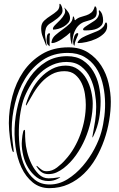

<svg xmlns="http://www.w3.org/2000/svg" viewBox="-20 -978 620 998"><path d="M556 -449Q556 -403 547.5 -351.5Q539 -300 521.5 -250Q504 -200 478 -155Q452 -110 416.5 -75.5Q381 -41 336 -20.5Q291 0 237 0Q187 0 150.5 -29.5Q114 -59 91.5 -107Q69 -155 60.5 -217Q52 -279 58 -343Q64 -407 83.5 -469Q103 -531 137 -579Q171 -627 219 -656.5Q267 -686 329 -686Q378 -686 411 -664Q444 -642 464.5 -608Q485 -574 494 -532.5Q503 -491 503 -452Q503 -405 495 -360.5Q487 -316 467 -274Q461 -260 460.5 -264.5Q460 -269 462 -278Q469 -314 474.5 -349.5Q480 -385 480 -422Q480 -457 473 -498Q466 -539 449 -574Q432 -609 402 -632.5Q372 -656 326 -656Q287 -656 253 -641Q219 -626 191.5 -601Q164 -576 143 -542.5Q122 -509 107 -473Q95 -443 87 -397.5Q79 -352 78 -302Q77 -252 84 -201Q91 -150 110 -110Q129 -70 160 -44.5Q191 -19 238 -19Q287 -19 331 -46.5Q375 -74 410.5 -115.5Q446 -157 471 -204.5Q496 -252 507 -293Q517 -329 522.5 -373.5Q528 -418 525.5 -463.5Q523 -509 511.5 -552Q500 -595 477 -628.5Q454 -662 418.5 -682.5Q383 -703 332 -703Q256 -703 201 -665Q146 -627 110.5 -569Q75 -511 58 -441Q41 -371 41 -307Q41 -277 45 -246.5Q49 -216 51 -196Q52 -188 49.5 -187.5Q47 -187 44 -195Q40 -208 37 -225.5Q34 -243 31.5 -262.5Q29 -282 27.5 -301.5Q26 -321 26 -338Q26 -408 44.5 -478.5Q63 -549 101 -605Q139 -661 197.5 -696.5Q256 -732 336 -732Q396 -732 438 -705Q480 -678 506.5 -636.5Q533 -595 544.5 -545Q556 -495 556 -449ZM462 -440Q462 -397 452 -349.5Q442 -302 422.5 -256.5Q403 -211 375 -171.5Q347 -132 311 -104Q294 -91 274.5 -82Q255 -73 232 -73Q212 -73 198.5 -81.5Q185 -90 175 -105Q167 -116 170 -116Q173 -116 181 -108Q190 -100 199 -94Q208 -88 223 -88Q251 -88 276.5 -107.5Q302 -127 319 -147Q345 -175 365 -209.5Q385 -244 398.5 -281.5Q412 -319 419 -357.5Q426 -396 426 -434Q426 -459 421.5 -489Q417 -519 404.5 -545.5Q392 -572 370.5 -590Q349 -608 315 -608Q278 -608 249 -592Q220 -576 197 -551.5Q174 -527 155.5 -496.5Q137 -466 121 -437Q118 -431 116.5 -430Q115 -429 115 -431Q114 -433 115 -437Q126 -474 145 -510Q164 -546 190.5 -574Q217 -602 250 -619.5Q283 -637 322 -637Q359 -637 386 -617Q413 -597 429.5 -567.5Q446 -538 454 -503.5Q462 -469 462 -440ZM281 -49Q258 -37 232 -37Q196 -37 170 -57Q144 -77 126.5 -106Q109 -135 101 -169Q93 -203 93 -232Q93 -238 94 -250Q95 -262 96.5 -273.5Q98 -285 100.5 -294Q103 -303 107 -303Q111 -303 110.5 -287.5Q110 -272 112 -244Q113 -222 121 -189Q129 -156 144 -125.5Q159 -95 181 -73Q203 -51 232 -51Q257 -51 277 -55Q287 -57 292 -57Q297 -57 281 -49ZM222 -773Q222 -778 224 -790Q226 -802 234 -805Q240 -807 240 -799Q238 -794 238 -789Q238 -784 238 -779V-737Q227 -745 224.5 -753Q222 -761 222 -773ZM360 -761Q360 -765 361.5 -772.5Q363 -780 365.5 -787.5Q368 -795 372.5 -800.5Q377 -806 383 -806Q387 -806 386.5 -802.5Q386 -799 386 -797Q379 -779 374 -769Q369 -759 367 -740Q363 -742 361.5 -749Q360 -756 360 -761ZM194 -831Q194 -856 209.5 -870.5Q225 -885 243.5 -896.5Q262 -908 276.5 -921Q291 -934 289 -957Q289 -958 292 -958H293Q299 -951 302 -941.5Q305 -932 305 -923Q305 -912 297.5 -902Q290 -892 279 -883Q268 -874 256.5 -866.5Q245 -859 237 -854Q223 -844 218.5 -830Q214 -816 214 -799Q214 -794 215.5 -784.5Q217 -775 218.5 -765.5Q220 -756 221.5 -748.5Q223 -741 223 -740L219 -743Q211 -765 202.5 -786Q194 -807 194 -831ZM345 -809Q338 -802 326 -792.5Q314 -783 301 -774.5Q288 -766 274.5 -760Q261 -754 251 -754Q246 -754 248 -761Q251 -781 268.5 -796Q286 -811 306 -825Q326 -839 342 -854.5Q358 -870 359 -891Q362 -896 365 -887Q367 -884 367 -879.5Q367 -875 370 -873H371Q384 -885 399.5 -889.5Q415 -894 429 -898.5Q443 -903 454.5 -912.5Q466 -922 472 -943L474 -946Q481 -941 482 -932.5Q483 -924 483 -916Q483 -896 474 -887.5Q465 -879 451.5 -874.5Q438 -870 422 -865.5Q406 -861 391.5 -848.5Q377 -836 367 -812.5Q357 -789 355 -746Q350 -752 347 -772.5Q344 -793 345 -809ZM383 -758Q392 -774 409.5 -783.5Q427 -793 446.5 -800.5Q466 -808 485 -816Q504 -824 516 -838Q521 -842 524 -851Q527 -860 531 -862Q536 -859 536.5 -853Q537 -847 537 -842Q537 -820 520 -803.5Q503 -787 479 -776Q455 -765 429.5 -759.5Q404 -754 386 -754L383 -757ZM412 -825Q412 -831 421 -837.5Q430 -844 435 -847Q451 -857 470 -869.5Q489 -882 494 -902Q496 -908 494.5 -913Q493 -918 494 -923L496 -925Q507 -916 511.5 -901.5Q516 -887 516 -873Q516 -856 507.5 -846Q499 -836 486 -830Q473 -824 457.5 -822Q442 -820 429 -820H419Q412 -820 412 -825ZM255 -828Q255 -837 267.5 -849Q280 -861 293.5 -875Q307 -889 315 -904.5Q323 -920 314 -938V-939Q326 -928 335 -914.5Q344 -901 344 -884Q344 -870 334.5 -859Q325 -848 311.5 -840Q298 -832 283 -828Q268 -824 256 -824Q256 -825 255.5 -826Q255 -827 255 -828Z"/></svg>

Font: Akronim
Style: Regular
Weight: 400
Designer: Grzegorz Klimczewski
Foundry: Fonty.PL
Version: Version 1.002